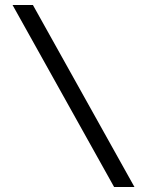

<svg xmlns="http://www.w3.org/2000/svg" viewBox="-20 -672 580 764"><path d="M30 -652 434 72H515L111 -652Z"/></svg>

Font: Charger Sport
Style: DfExt
Weight: 400
Designer: Jasper
Foundry: Cannot Into Space Fonts
Version: Version 1.1